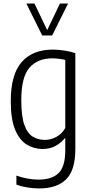

<svg xmlns="http://www.w3.org/2000/svg" viewBox="-20 -828 510 1078"><path d="M199.5 230Q168.5 230 134 224.5Q99.5 219 72 208.5V158Q105.5 169.5 136.5 175Q167.5 180.5 196.5 180.5Q271 180.5 308.8 144Q346.5 107.5 346.5 15V-51.5H343Q325 -27.5 293.2 -9.5Q261.5 8.5 218.5 8.5Q171.5 8.5 131 -15.8Q90.5 -40 65.5 -98.5Q40.5 -157 40.5 -260Q40.5 -410.5 102 -480Q163.5 -549.5 277 -549.5Q308.5 -549.5 343.8 -543.8Q379 -538 403 -529.5V8.5Q403 128.5 351 179.2Q299 230 199.5 230ZM232 -42.5Q265.5 -42.5 297.2 -59.8Q329 -77 346.5 -110V-491.5Q333 -495 312.8 -497.8Q292.5 -500.5 274.5 -500.5Q190.5 -500.5 145 -447.5Q99.5 -394.5 99.5 -265.5Q99.5 -174.5 117 -126.2Q134.5 -78 164.8 -60.2Q195 -42.5 232 -42.5ZM217 -629 128 -808H173.5L245 -659L316.5 -808H362L273 -629Z"/></svg>

Font: Encode Sans Condensed Condensed Light
Style: Regular
Weight: 300
Width: 3
Designer: Multiple Designers
Foundry: Impallari Type
Version: Version 3.000; ttfautohint (v1.8.3) -l 8 -r 50 -G 200 -x 14 